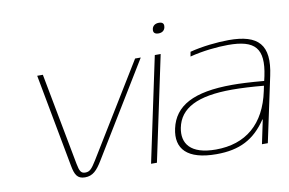

<svg xmlns="http://www.w3.org/2000/svg" viewBox="-71 -770 1357 902"><g transform="rotate(-10 607.5 -318.5)"><path d="M128 -500 211 -56C219 -13 230 9 267 9C304 9 325 -13 351 -56L622 -500H595L326 -61C303 -24 293 -13 272 -13C252 -13 245 -24 238 -61L155 -500Z M689 -500 583 0H611L717 -500ZM701 -621C698 -606 706 -597 724 -597C742 -597 753 -606 756 -621V-622C759 -637 752 -646 734 -646C716 -646 704 -637 701 -622Z M1043 -509C989 -509 914 -501 857 -486L853 -464C915 -480 985 -487 1036 -487C1165 -487 1206 -442 1179 -313L1174 -291C1105 -297 1059 -299 1023 -299C837 -299 746 -248 723 -144C702 -49 755 9 894 9C1005 9 1076 -28 1134 -114H1136L1112 0H1140L1206 -310C1237 -454 1184 -509 1043 -509ZM750 -142C768 -233 852 -277 1018 -277C1061 -277 1116 -274 1169 -269L1164 -245C1132 -92 1038 -13 895 -13C773 -13 736 -70 750 -142Z"/></g></svg>

Font: LT Wave Thin
Style: Italic
Weight: 100
Designer: Daniel Lyons
Version: Version 2.5 (Glyphs App)